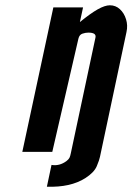

<svg xmlns="http://www.w3.org/2000/svg" viewBox="-20 -575 501 727"><path d="M157.5 132Q247 135 303 99.5Q336.5 78 346.5 54Q356.5 30 358.5 19L459 -454Q464.5 -479 457.2 -502.2Q450 -525.5 434 -540.2Q418 -555 396 -555Q377.5 -555 350.2 -539.8Q323 -524.5 282.5 -491.5L294.5 -547H182L64.5 0H178L277 -429Q280.5 -443.5 292 -447.5Q303.5 -451.5 314.5 -451.5Q345.5 -451.5 341.5 -433L248 6Q246 16.5 243 22.5Q240 28.5 231.5 35Q205 54.5 175 49.5Z"/></svg>

Font: League Gothic SemiExpanded Italic
Style: Regular
Weight: 400
Width: 6
Designer: The League of Moveable Type
Version: Version 1.600; ttfautohint (v1.8.3)